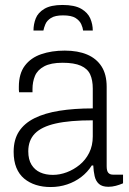

<svg xmlns="http://www.w3.org/2000/svg" viewBox="-20 -742 521 774"><path d="M184 12Q152 12 125 3.5Q98 -5 77.5 -22Q57 -39 46 -66Q35 -93 35 -130Q35 -179 56.5 -212Q78 -245 119 -265.5Q160 -286 219.5 -295.5Q279 -305 354 -305V-385Q354 -419 343.5 -442Q333 -465 306 -477Q279 -489 232 -489Q185 -489 158 -474.5Q131 -460 121 -436Q111 -412 111 -383V-370H57Q56 -375 56 -380Q56 -385 56 -392Q56 -445 80 -477Q104 -509 146 -523.5Q188 -538 241 -538Q294 -538 331.5 -522Q369 -506 389.5 -474Q410 -442 410 -392V-72Q410 -53 416.5 -45.5Q423 -38 435 -38H476V-3Q462 3 447 7Q432 11 417 11Q392 11 379 -0.5Q366 -12 361.5 -32Q357 -52 356 -75H350Q333 -48 307.5 -28.5Q282 -9 250.5 1.5Q219 12 184 12ZM193 -37Q221 -37 249 -47.5Q277 -58 301 -77.5Q325 -97 339.5 -126Q354 -155 354 -192V-257Q261 -257 204 -244Q147 -231 120.5 -203.5Q94 -176 94 -132Q94 -99 107 -78Q120 -57 142 -47Q164 -37 193 -37ZM232 -722Q281 -722 307.5 -706.5Q334 -691 344 -667.5Q354 -644 354 -619H315Q314 -630 307.5 -644.5Q301 -659 284.5 -669.5Q268 -680 234 -680Q202 -680 185.5 -669.5Q169 -659 163 -644.5Q157 -630 155 -619H115Q115 -644 124 -667.5Q133 -691 159 -706.5Q185 -722 232 -722Z"/></svg>

Font: Archivo SemiCondensed ExtraLight
Style: Regular
Weight: 250
Width: 4
Designer: Hector Gatti
Foundry: Omnibus-Type
Version: Version 2.001